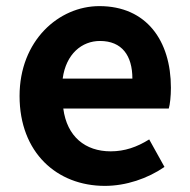

<svg xmlns="http://www.w3.org/2000/svg" viewBox="-20 -594 621 628"><path d="M323 14C392 14 463 -10 518 -48L468 -138C428 -113 388 -99 342 -99C259 -99 199 -147 187 -239H532C536 -252 539 -279 539 -307C539 -461 459 -574 305 -574C172 -574 44 -461 44 -280C44 -95 166 14 323 14ZM185 -337C196 -418 248 -460 307 -460C379 -460 413 -412 413 -337Z"/></svg>

Font: Noto Sans JP
Style: Bold
Weight: 700
Designer: Ryoko NISHIZUKA  (kana, bopomofo & ideographs); Paul D. Hunt (Latin, Greek & Cyrillic); Sandoll Communications , Soo-you
Foundry: Adobe
Version: Version 2.002;hotconv 1.0.116;makeotfexe 2.5.65601